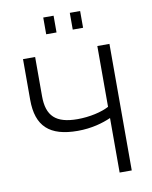

<svg xmlns="http://www.w3.org/2000/svg" viewBox="-98 -989 840 1061"><g transform="rotate(-10 322.0 -458.5)"><path d="M219 -823H277V-917H219ZM368 -823H426V-917H368ZM486 0H554V-710H486V-369C446 -347 377 -331 309 -331C187 -331 137 -379 137 -490V-710H69V-482C69 -333 141 -267 299 -267C377 -267 441 -286 486 -306Z"/></g></svg>

Font: FIGSv2-sans-serif
Style: Regular
Weight: 400
Designer: Matt McInerney, Pablo Impallari, Rodrigo Fuenzalida,Mirko Velimirovic
Foundry: Matt McInerney, Pablo Impallari, Rodrigo Fuenzalida
Version: Version 4.021;hotconv 1.0.109;makeotfexe 2.5.65596